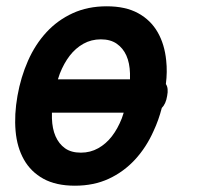

<svg xmlns="http://www.w3.org/2000/svg" viewBox="-20 -580 640 610"><path d="M218 10Q158 10 118 -12Q78 -34 56 -73Q34 -112 29.5 -164Q25 -216 35.5 -275.5Q46 -335 69 -387Q92 -439 127.5 -477.5Q163 -516 211 -538Q259 -560 319 -560Q379 -560 419 -538Q459 -516 481 -477.5Q503 -439 508 -388Q512 -352 507 -313Q516 -300 511 -275Q507 -250 494 -237Q484 -198 468 -164Q445 -112 409 -73Q373 -34 325.5 -12Q278 10 218 10ZM164 -328H393V-347Q392 -380 381.5 -403.5Q371 -427 351 -441Q331 -455 300.5 -455Q270 -455 245 -441Q220 -427 201.5 -403Q183 -379 170 -346Q167 -338 164 -328ZM237 -95Q267 -95 292 -109Q317 -123 335.5 -147Q354 -171 367 -204L373 -222H145V-204Q146 -171 156.5 -147Q167 -123 186.5 -109Q206 -95 237 -95Z"/></svg>

Font: Maple Mono SemiBold
Style: Italic
Weight: 600
Italic angle: -10°
Monospace: yes
Designer: subframe7536
Version: Version 7.000